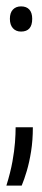

<svg xmlns="http://www.w3.org/2000/svg" viewBox="-27 -452 131 602"><path d="M-7 130Q6 88 12 54.5Q18 21 20 -5.5Q22 -32 22 -53H76Q76 -12 70.5 22.5Q65 57 57 84Q49 111 41 130ZM39 -353Q23 -353 13.5 -363.5Q4 -374 4 -393Q4 -412 13.5 -422Q23 -432 39 -432Q56 -432 65 -422Q74 -412 74 -393Q74 -353 39 -353Z"/></svg>

Font: Bricolage Grotesque 72pt Condensed ExtraLight
Style: Regular
Weight: 250
Width: 3
Designer: Mathieu Triay
Foundry: Atelier Triay
Version: Version 1.001;gftools[0.9.33.dev8+g029e19f]